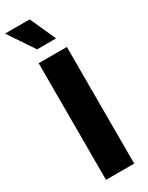

<svg xmlns="http://www.w3.org/2000/svg" viewBox="-268 -997 800 1037"><g transform="rotate(-30 132.0 -478.5)"><path d="M230.8 -727.3V0H55V-727.3ZM85.2 -796.5 -22.4 -956.7H131.4L203.5 -796.5Z"/></g></svg>

Font: Inter P Extra Bold
Style: Regular
Weight: 800
Designer: Rasmus Andersson
Foundry: rsms
Version: Version 3.018;git-588b23468